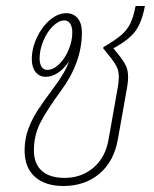

<svg xmlns="http://www.w3.org/2000/svg" viewBox="-20 -610 512 640"><path d="M358 -449 379 -423Q393 -405 400 -390Q407 -375 407 -352Q407 -339 404 -321L373 -146Q360 -72 311.5 -31Q263 10 191 10Q131 10 96.5 -20.5Q62 -51 62 -109Q62 -147 74.5 -180.5Q87 -214 106 -243Q125 -272 160 -319Q198 -369 210 -406Q194 -381 173.5 -367.5Q153 -354 133 -354Q111 -354 98.5 -370Q86 -386 86 -413Q86 -449 103 -485Q120 -521 146.5 -543.5Q173 -566 201 -566Q225 -566 239 -549Q253 -532 253 -502Q253 -402 183 -307Q138 -246 115.5 -203Q93 -160 93 -109Q93 -64 119.5 -40.5Q146 -17 195 -17Q252 -17 292 -51.5Q332 -86 342 -146L373 -321Q376 -339 376 -353Q376 -371 370.5 -384Q365 -397 352 -414L324 -449L325 -453Q364 -476 383.5 -492.5Q403 -509 414 -531Q425 -553 432 -590H463Q453 -536 431.5 -506.5Q410 -477 358 -449ZM221 -502Q221 -520 214 -531Q207 -542 195 -542Q176 -542 156.5 -523Q137 -504 124.5 -474Q112 -444 112 -415Q112 -398 118.5 -387.5Q125 -377 137 -377Q157 -377 176.5 -395.5Q196 -414 208.5 -443.5Q221 -473 221 -502Z"/></svg>

Font: KoHo ExtraLight
Style: Italic
Weight: 275
Italic angle: -10°
Version: Version 1.000; ttfautohint (v1.6)